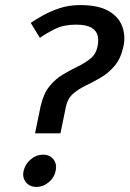

<svg xmlns="http://www.w3.org/2000/svg" viewBox="-20 -728 510 756"><path d="M137 -579 101 -638Q120 -651 148.5 -667Q177 -683 214 -695.5Q251 -708 295 -708Q368 -708 408 -684.5Q448 -661 461.5 -623.5Q475 -586 466 -545Q456 -498 432 -469.5Q408 -441 378.5 -423.5Q349 -406 319.5 -392Q290 -378 268.5 -359.5Q247 -341 240 -310L218 -203H118L140 -310Q151 -359 174.5 -388Q198 -417 227.5 -434.5Q257 -452 286 -466Q315 -480 336.5 -497.5Q358 -515 364 -545Q369 -568 364.5 -587.5Q360 -607 340 -619Q320 -631 279 -631Q232 -631 198 -614.5Q164 -598 137 -579ZM123 8Q97 8 82 -10.5Q67 -29 73 -55Q79 -82 101 -100.5Q123 -119 150 -119Q176 -119 190.5 -100.5Q205 -82 199 -55Q194 -29 172 -10.5Q150 8 123 8Z"/></svg>

Font: Epunda Sans Medium
Style: Italic
Weight: 500
Italic angle: -12.0243°
Designer: Simon Atzbach
Foundry: typofactur
Version: Version 2.204; ttfautohint (v1.8.4.7-5d5b)